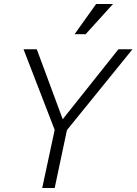

<svg xmlns="http://www.w3.org/2000/svg" viewBox="-20 -935 679 955"><path d="M97 -690H163L292 -342L569 -690H639L313 -288L252 0H190L252 -289ZM351 -765 458 -915H542L406 -765Z"/></svg>

Font: Radio Canada Light
Style: Italic
Weight: 300
Italic angle: -12°
Designer: Charles Daoud, Etienne Aubert Bonn, Alexandre Saumier Demers, Jacques Le Bailly
Foundry: Radio-Canada
Version: Version 2.104; ttfautohint (v1.8.4.7-5d5b);gftools[0.9.28.de